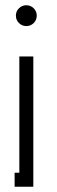

<svg xmlns="http://www.w3.org/2000/svg" viewBox="-20 -502 218 737"><path d="M109.4 -413.6Q97.7 -401.9 81.1 -401.9Q64.5 -401.9 52.7 -413.6Q41 -425.3 41 -441.9Q41 -458.5 52.7 -470.2Q64.5 -481.9 81.1 -481.9Q97.7 -481.9 109.4 -470.2Q121.1 -458.5 121.1 -441.9Q121.1 -425.3 109.4 -413.6ZM107.9 214.8H36.1V161.1H54.2V-285.2H107.9Z"/></svg>

Font: Rawengulk
Style: Demibold
Weight: 600
Version: Version 0.92